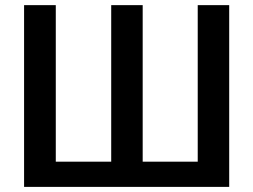

<svg xmlns="http://www.w3.org/2000/svg" viewBox="-20 -731 991 751"><path d="M198.2 -710.9H74.2V0H876.5V-710.9H753.4V-98.6H538.1V-710.9H415V-98.6H198.2Z"/></svg>

Font: FAU Chimera Medium
Style: Regular
Weight: 500
Version: Version 1.002;hotconv 1.0.117;makeotfexe 2.5.65602